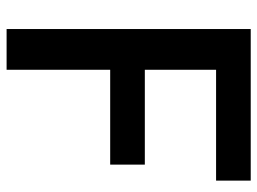

<svg xmlns="http://www.w3.org/2000/svg" viewBox="-119 -661 780 582"><g transform="rotate(90 271.0 -370.0)"><path d="M68 0V-740H527.5V-635H191.5V-419H479V-314H191.5V0Z"/></g></svg>

Font: Encode Sans Semi Condensed SemiBold
Style: Regular
Weight: 600
Width: 4
Designer: Multiple Designers
Foundry: Impallari Type
Version: Version 3.000; ttfautohint (v1.8.3) -l 8 -r 50 -G 200 -x 14 